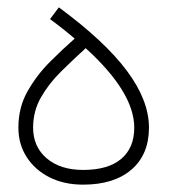

<svg xmlns="http://www.w3.org/2000/svg" viewBox="-20 -502 475 522"><path d="M206 0Q154 0 114.5 -20Q75 -40 52.5 -75Q30 -110 30 -155Q30 -210 55 -254Q80 -298 115.5 -333.5Q151 -369 183 -397Q153 -423 116 -450L140 -482Q265 -390 325 -309.5Q385 -229 385 -155Q385 -82 337.5 -41Q290 0 206 0ZM70 -155Q70 -103 107 -71.5Q144 -40 206 -40Q274 -40 309.5 -70Q345 -100 345 -155Q345 -251 213 -371Q179 -340 146 -307.5Q113 -275 91.5 -237.5Q70 -200 70 -155Z"/></svg>

Font: Readex Pro Light
Style: Regular
Weight: 300
Designer: Bonnie Shaver-Troup, Thomas Jockin
Foundry: Lexend
Version: Version 1.200; ttfautohint (v1.8.3)